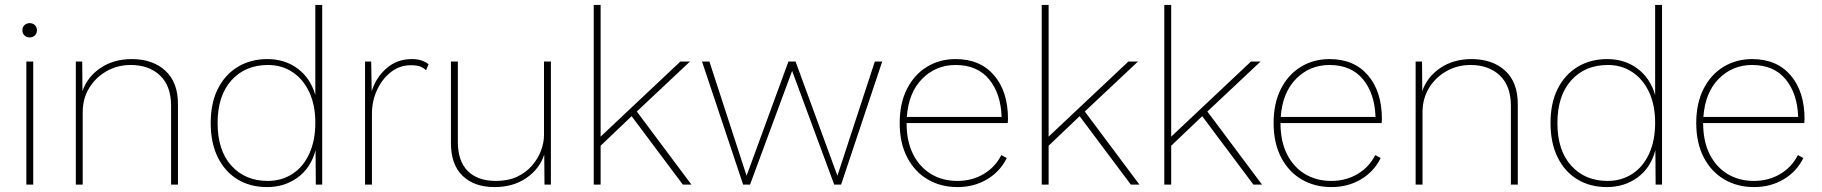

<svg xmlns="http://www.w3.org/2000/svg" viewBox="-20 -750 7401 780"><path d="M101 -598Q88 -598 79.5 -606Q71 -614 71 -627Q71 -640 79.5 -648Q88 -656 101 -656Q113 -656 121.5 -648Q130 -640 130 -627Q130 -614 121.5 -606Q113 -598 101 -598ZM115 -500V0H87V-500Z M288 0V-500H314L315 -380Q335 -438 388.5 -474Q442 -510 515 -510Q600 -510 651.5 -463Q703 -416 703 -327V0H675V-320Q675 -401 630 -443.5Q585 -486 511 -486Q457 -486 412.5 -460.5Q368 -435 342 -392Q316 -349 316 -294V0Z M1065 10Q997 10 945.5 -21Q894 -52 865 -110.5Q836 -169 836 -250Q836 -332 865.5 -390Q895 -448 947 -479Q999 -510 1066 -510Q1137 -510 1189 -471.5Q1241 -433 1261 -364V-730H1289V0H1263L1262 -140Q1243 -68 1189.5 -29Q1136 10 1065 10ZM1068 -15Q1124 -15 1168 -43.5Q1212 -72 1236.5 -125.5Q1261 -179 1261 -251Q1261 -323 1236.5 -375.5Q1212 -428 1168.5 -457Q1125 -486 1069 -486Q976 -486 920 -423.5Q864 -361 864 -250Q864 -139 920 -77Q976 -15 1068 -15Z M1463 0V-500H1488L1490 -379Q1507 -435 1550 -472.5Q1593 -510 1653 -510Q1677 -510 1693.5 -504Q1710 -498 1721 -489L1711 -465Q1701 -474 1688 -479.5Q1675 -485 1648 -485Q1604 -485 1568.5 -457.5Q1533 -430 1512 -385Q1491 -340 1491 -287V0Z M1989 10Q1907 10 1859.5 -35.5Q1812 -81 1812 -168V-500H1840V-174Q1840 -95 1880.5 -55Q1921 -15 1995 -15Q2044 -15 2080.5 -32Q2117 -49 2141.5 -77.5Q2166 -106 2178 -138.5Q2190 -171 2190 -202V-500H2218V0H2192L2191 -122Q2172 -64 2118.5 -27Q2065 10 1989 10Z M2783 -500 2567 -297 2789 0H2754L2546 -278L2420 -158V0H2392V-730H2420V-195L2744 -500Z M3534 -500H3564L3397 0H3369L3198 -462L3027 0H2999L2832 -500H2862L3013 -36L3183 -500H3212L3382 -36Z M3870 10Q3802 10 3749 -21Q3696 -52 3665.5 -110.5Q3635 -169 3635 -250Q3635 -331 3665 -389.5Q3695 -448 3746.5 -479Q3798 -510 3862 -510Q3962 -510 4018.5 -444Q4075 -378 4075 -266Q4075 -258 4074 -250H3663Q3663 -176 3689.5 -123.5Q3716 -71 3762.5 -43Q3809 -15 3869 -15Q3929 -15 3976 -43Q4023 -71 4048 -120L4070 -108Q4043 -53 3990 -21.5Q3937 10 3870 10ZM3862 -486Q3782 -486 3726.5 -430Q3671 -374 3664 -275H4049Q4046 -370 3998 -428Q3950 -486 3862 -486Z M4603 -500 4387 -297 4609 0H4574L4366 -278L4240 -158V0H4212V-730H4240V-195L4564 -500Z M5101 -500 4885 -297 5107 0H5072L4864 -278L4738 -158V0H4710V-730H4738V-195L5062 -500Z M5389 10Q5321 10 5268 -21Q5215 -52 5184.5 -110.5Q5154 -169 5154 -250Q5154 -331 5184 -389.5Q5214 -448 5265.5 -479Q5317 -510 5381 -510Q5481 -510 5537.5 -444Q5594 -378 5594 -266Q5594 -258 5593 -250H5182Q5182 -176 5208.5 -123.5Q5235 -71 5281.5 -43Q5328 -15 5388 -15Q5448 -15 5495 -43Q5542 -71 5567 -120L5589 -108Q5562 -53 5509 -21.5Q5456 10 5389 10ZM5381 -486Q5301 -486 5245.5 -430Q5190 -374 5183 -275H5568Q5565 -370 5517 -428Q5469 -486 5381 -486Z M5731 0V-500H5757L5758 -380Q5778 -438 5831.5 -474Q5885 -510 5958 -510Q6043 -510 6094.5 -463Q6146 -416 6146 -327V0H6118V-320Q6118 -401 6073 -443.5Q6028 -486 5954 -486Q5900 -486 5855.5 -460.5Q5811 -435 5785 -392Q5759 -349 5759 -294V0Z M6508 10Q6440 10 6388.5 -21Q6337 -52 6308 -110.5Q6279 -169 6279 -250Q6279 -332 6308.5 -390Q6338 -448 6390 -479Q6442 -510 6509 -510Q6580 -510 6632 -471.5Q6684 -433 6704 -364V-730H6732V0H6706L6705 -140Q6686 -68 6632.5 -29Q6579 10 6508 10ZM6511 -15Q6567 -15 6611 -43.5Q6655 -72 6679.5 -125.5Q6704 -179 6704 -251Q6704 -323 6679.5 -375.5Q6655 -428 6611.5 -457Q6568 -486 6512 -486Q6419 -486 6363 -423.5Q6307 -361 6307 -250Q6307 -139 6363 -77Q6419 -15 6511 -15Z M7106 10Q7038 10 6985 -21Q6932 -52 6901.5 -110.5Q6871 -169 6871 -250Q6871 -331 6901 -389.5Q6931 -448 6982.5 -479Q7034 -510 7098 -510Q7198 -510 7254.5 -444Q7311 -378 7311 -266Q7311 -258 7310 -250H6899Q6899 -176 6925.5 -123.5Q6952 -71 6998.5 -43Q7045 -15 7105 -15Q7165 -15 7212 -43Q7259 -71 7284 -120L7306 -108Q7279 -53 7226 -21.5Q7173 10 7106 10ZM7098 -486Q7018 -486 6962.5 -430Q6907 -374 6900 -275H7285Q7282 -370 7234 -428Q7186 -486 7098 -486Z"/></svg>

Font: Work Sans ExtraLight
Style: Regular
Weight: 200
Designer: Wei Huang
Foundry: Wei Huang
Version: Version 2.010; ttfautohint (v1.8.3)